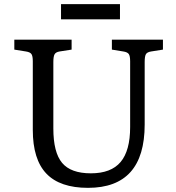

<svg xmlns="http://www.w3.org/2000/svg" viewBox="-20 -891 850 925"><path d="M404 14Q269 14 203.5 -54.5Q138 -123 138 -265V-596Q138 -621 131.5 -630.5Q125 -640 105 -643L49 -652V-700H325V-652L267 -643Q249 -640 243 -629.5Q237 -619 237 -592V-272Q237 -157 279 -106.5Q321 -56 418 -56Q515 -56 561 -110.5Q607 -165 607 -279V-596Q607 -621 600.5 -630.5Q594 -640 574 -643L519 -652V-700H765V-652L708 -643Q689 -640 683 -630Q677 -620 677 -592V-291Q677 14 404 14ZM274 -798V-871H558V-798Z"/></svg>

Font: Text Regular
Style: Regular
Weight: 400
Designer: Latin by Veronika Burian and Jose Scaglione. Greek by Irene Vlachou. Cyrillic by Vera Evstafieva.
Foundry: TypeTogether
Version: Version 3.002